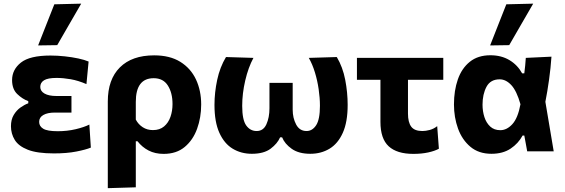

<svg xmlns="http://www.w3.org/2000/svg" viewBox="-20 -808 3016 1025"><path d="M268 11Q178.5 11 128.8 -8.5Q79 -28 58.8 -61Q38.5 -94 38.5 -134Q38.5 -169.5 53.2 -194.2Q68 -219 89.5 -234.2Q111 -249.5 131 -256.5V-268Q99.5 -279.5 72 -306Q44.5 -332.5 44.5 -380.5Q44.5 -436.5 91.8 -474Q139 -511.5 249.5 -511.5Q287 -511.5 326 -507.2Q365 -503 398.5 -495.8Q432 -488.5 453 -479.5L441.5 -359Q397.5 -378 357.5 -385Q317.5 -392 282 -392Q235.5 -392 215.2 -379.5Q195 -367 195 -344Q195 -321.5 217.8 -308.5Q240.5 -295.5 281.5 -295.5H361.5V-207H272Q234 -207 211.5 -194.2Q189 -181.5 189 -157.5Q189 -134 210.8 -120.8Q232.5 -107.5 288.5 -107.5Q338.5 -107.5 384 -118.2Q429.5 -129 457 -143L465 -20Q438.5 -9 387.5 1Q336.5 11 268 11ZM183.5 -565.5Q205 -620.5 226.8 -675.5Q248.5 -730.5 270 -785L413.5 -788.5Q380.5 -731.5 348.5 -676.2Q316.5 -621 285.5 -567Z M555.5 196.5V-266Q555.5 -384 620 -448.2Q684.5 -512.5 803 -512.5Q887 -512.5 942.8 -477.8Q998.5 -443 1026.2 -383.8Q1054 -324.5 1054 -250Q1054 -180.5 1032.2 -120.5Q1010.5 -60.5 966.2 -23.5Q922 13.5 853.5 13.5Q808 13.5 773.2 -4.5Q738.5 -22.5 714 -54H705V192ZM796.5 -113.5Q832.5 -113.5 855.8 -133Q879 -152.5 890 -184.2Q901 -216 901 -252.5Q901 -312 876.2 -351.2Q851.5 -390.5 800.5 -390.5Q705 -390.5 705 -264V-169.5Q718.5 -144 742 -128.8Q765.5 -113.5 796.5 -113.5Z M1324.5 13Q1267.5 13 1222.5 -14Q1177.5 -41 1151.2 -98.8Q1125 -156.5 1125 -248Q1125 -314 1139.5 -381.8Q1154 -449.5 1186.5 -503.5L1333 -499Q1305.5 -448 1289.2 -378.2Q1273 -308.5 1273 -243Q1273 -168 1294.5 -138.2Q1316 -108.5 1350 -108.5Q1386 -108.5 1402.2 -144.5Q1418.5 -180.5 1418.5 -230V-365.5H1542.5V-222.5Q1542.5 -178 1561 -143.2Q1579.5 -108.5 1616.5 -108.5Q1647.5 -108.5 1667.8 -139.5Q1688 -170.5 1688 -243Q1688 -285 1681.2 -331.5Q1674.5 -378 1661.2 -421.5Q1648 -465 1628.5 -499L1778 -503.5Q1810 -449.5 1823 -381.8Q1836 -314 1836 -248Q1836 -156.5 1810 -98.8Q1784 -41 1739 -14Q1694 13 1636.5 13Q1575 13 1537.5 -13.5Q1500 -40 1486 -75H1475.5Q1461 -41.5 1424.8 -14.2Q1388.5 13 1324.5 13Z M2186.5 13.5Q2099 13.5 2055 -27Q2011 -67.5 2011 -157.5V-382H1885.5V-499H2346.5V-382H2158V-201.5Q2158 -155.5 2175.2 -132Q2192.5 -108.5 2235 -108.5Q2253 -108.5 2274.2 -114.2Q2295.5 -120 2314 -134.5L2323 -14Q2301.5 -2 2266 5.8Q2230.5 13.5 2186.5 13.5Z M2603.5 13Q2536 13 2491.5 -24.2Q2447 -61.5 2425.2 -121.5Q2403.5 -181.5 2403.5 -250.5Q2403.5 -324.5 2424.2 -384Q2445 -443.5 2488.2 -478.2Q2531.5 -513 2598 -513Q2656.5 -513 2699.8 -487Q2743 -461 2767.5 -416.5H2779Q2782 -438 2783.8 -458.5Q2785.5 -479 2787 -499L2924 -505.5Q2920 -445.5 2911.2 -382.8Q2902.5 -320 2891.5 -264.5Q2903 -198.5 2913.8 -132.2Q2924.5 -66 2936 0H2794.5Q2790.5 -21 2786.8 -42.2Q2783 -63.5 2779 -84.5H2770Q2747 -42 2705.8 -14.5Q2664.5 13 2603.5 13ZM2651 -113Q2686 -113 2715.5 -145.5Q2745 -178 2758.5 -251.5Q2738.5 -322.5 2709.8 -353.5Q2681 -384.5 2647.5 -384.5Q2598.5 -384.5 2577.2 -344.8Q2556 -305 2556 -249Q2556 -214 2566 -183Q2576 -152 2597 -132.5Q2618 -113 2651 -113ZM2596.5 -565.5Q2618 -620.5 2639.8 -675.5Q2661.5 -730.5 2683 -785L2826.5 -788.5Q2793.5 -731.5 2761.5 -676.2Q2729.5 -621 2698.5 -567Z"/></svg>

Font: Commissioner
Style: Bold
Weight: 700
Designer: Kostas Bartsokas
Foundry: Kostas Bartsokas
Version: Version 1.000; ttfautohint (v1.8.3)